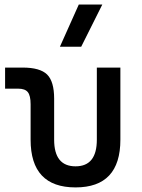

<svg xmlns="http://www.w3.org/2000/svg" viewBox="-20 -815 626 845"><path d="M312.5 9.8Q114.7 9.8 114.7 -200.2V-356.4Q114.7 -394 102.5 -409.4Q90.3 -424.8 60.1 -424.8H2.4V-517.6H79.6Q156.2 -517.6 187.3 -487.1Q218.3 -456.5 218.3 -380.9V-200.2Q218.3 -83 312.5 -83Q406.2 -83 406.2 -200.2V-517.6H509.8V-200.2Q509.8 9.8 312.5 9.8ZM243.7 -609.4 326.7 -794.9H430.2L337.4 -609.4Z"/></svg>

Font: Cascadia Mono
Style: Regular
Weight: 400
Monospace: yes
Designer: Aaron Bell
Foundry: Saja Typeworks
Version: Version 2404.023